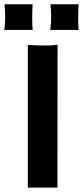

<svg xmlns="http://www.w3.org/2000/svg" viewBox="-28 -857 382 877"><path d="M99.1 -651.4Q147.9 -649.4 158.2 -649.4H193.4Q219.2 -649.4 234.9 -653.3L234.4 0H99.1ZM331.1 -837.4Q329.1 -813 329.1 -775.1Q329.1 -737.3 331.1 -720.2H201.7Q205.6 -750.5 205.6 -780Q205.6 -809.6 202.6 -837.4ZM121.1 -837.4Q119.1 -813 119.1 -775.1Q119.1 -737.3 121.1 -720.2H-8.3Q-4.4 -750.5 -4.4 -780Q-4.4 -809.6 -7.3 -837.4Z"/></svg>

Font: Hammersmith One
Style: Regular
Weight: 400
Designer: Nicole Fally
Foundry: Nicole Fally
Version: Version 1.003